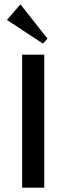

<svg xmlns="http://www.w3.org/2000/svg" viewBox="-20 -865 306 885"><path d="M184 0H82V-613H184ZM178 -664 12 -773 74 -845 199 -687Z"/></svg>

Font: Arya
Style: Regular
Weight: 400
Designer: Eduardo Rodriguez Tunni, Modular Infotech
Foundry: Eduardo Rodriguez Tunni, Modular Infotech
Version: Version 1.002